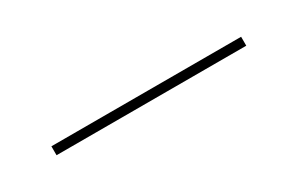

<svg xmlns="http://www.w3.org/2000/svg" viewBox="-1 -449 461 298"><g transform="rotate(-30 230.0 -300.0)"><path d="M60 -292V-308H400V-292Z"/></g></svg>

Font: Kalnia Thin Thin
Style: Regular
Weight: 250
Version: Version 1.105